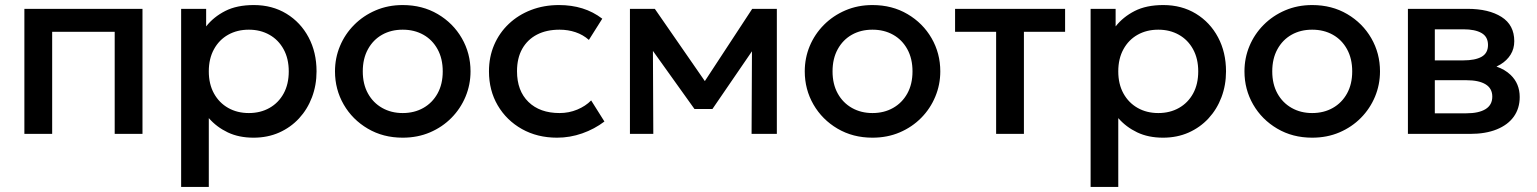

<svg xmlns="http://www.w3.org/2000/svg" viewBox="-20 -530 6083 760"><path d="M76.5 0V-495H544V0H434V-404H186.5V0Z M697 210V-495H796V-425.5Q825.5 -463 871.5 -486.5Q917.5 -510 985 -510Q1057.5 -510 1113.8 -475.8Q1170 -441.5 1201.5 -382.2Q1233 -323 1233 -247.5Q1233 -193 1215 -145.2Q1197 -97.5 1163.8 -61.5Q1130.5 -25.5 1084.8 -5.2Q1039 15 983.5 15Q925.5 15 881.5 -6Q837.5 -27 806.5 -62.5V210ZM965 -82.5Q1011 -82.5 1046.8 -102.8Q1082.5 -123 1102.8 -160Q1123 -197 1123 -247.5Q1123 -298 1102.5 -335.2Q1082 -372.5 1046.2 -392.5Q1010.5 -412.5 965 -412.5Q919 -412.5 883.2 -392.5Q847.5 -372.5 827 -335.2Q806.5 -298 806.5 -247.5Q806.5 -197 827 -160Q847.5 -123 883.2 -102.8Q919 -82.5 965 -82.5Z M1574 15Q1496.5 15 1435.8 -20.8Q1375 -56.5 1340.5 -116.2Q1306 -176 1306 -247.5Q1306 -300.5 1325.8 -347.8Q1345.5 -395 1381.8 -431.5Q1418 -468 1467 -489Q1516 -510 1574 -510Q1652 -510 1712.8 -474.2Q1773.5 -438.5 1808 -378.8Q1842.5 -319 1842.5 -247.5Q1842.5 -195 1822.8 -147.5Q1803 -100 1767 -63.5Q1731 -27 1682 -6Q1633 15 1574 15ZM1574 -82.5Q1620 -82.5 1655.8 -102.8Q1691.5 -123 1712 -160Q1732.5 -197 1732.5 -247.5Q1732.5 -298 1712 -335.2Q1691.5 -372.5 1655.8 -392.5Q1620 -412.5 1574 -412.5Q1528 -412.5 1492.5 -392.5Q1457 -372.5 1436.5 -335.2Q1416 -298 1416 -247.5Q1416 -197 1436.5 -160Q1457 -123 1492.8 -102.8Q1528.5 -82.5 1574 -82.5Z M2185 15Q2107 15 2046 -19.2Q1985 -53.5 1950.2 -112.8Q1915.5 -172 1915.5 -247.5Q1915.5 -304.5 1936 -352.2Q1956.5 -400 1994 -435.5Q2031.5 -471 2082.2 -490.5Q2133 -510 2192.5 -510Q2242.5 -510 2285.2 -496.8Q2328 -483.5 2364 -456L2311 -372Q2288 -392.5 2258.2 -402.5Q2228.5 -412.5 2195 -412.5Q2143 -412.5 2105.5 -393Q2068 -373.5 2047.2 -336.8Q2026.5 -300 2026.5 -248Q2026.5 -170.5 2071.8 -126.5Q2117 -82.5 2195 -82.5Q2232 -82.5 2265 -96.2Q2298 -110 2320 -132.5L2372.5 -49Q2333 -19 2284.5 -2Q2236 15 2185 15Z M2473.5 0V-495H2572L2770 -209L2957.5 -495H3055V0H2955L2956.5 -327L2800 -98.5H2729L2564.5 -328.5L2566 0Z M3433.5 15Q3356 15 3295.2 -20.8Q3234.5 -56.5 3200 -116.2Q3165.5 -176 3165.5 -247.5Q3165.5 -300.5 3185.2 -347.8Q3205 -395 3241.2 -431.5Q3277.5 -468 3326.5 -489Q3375.5 -510 3433.5 -510Q3511.5 -510 3572.2 -474.2Q3633 -438.5 3667.5 -378.8Q3702 -319 3702 -247.5Q3702 -195 3682.2 -147.5Q3662.5 -100 3626.5 -63.5Q3590.5 -27 3541.5 -6Q3492.5 15 3433.5 15ZM3433.5 -82.5Q3479.5 -82.5 3515.2 -102.8Q3551 -123 3571.5 -160Q3592 -197 3592 -247.5Q3592 -298 3571.5 -335.2Q3551 -372.5 3515.2 -392.5Q3479.5 -412.5 3433.5 -412.5Q3387.5 -412.5 3352 -392.5Q3316.5 -372.5 3296 -335.2Q3275.5 -298 3275.5 -247.5Q3275.5 -197 3296 -160Q3316.5 -123 3352.2 -102.8Q3388 -82.5 3433.5 -82.5Z M3923 0V-404H3760.5V-495H4196V-404H4033V0Z M4297 210V-495H4396V-425.5Q4425.5 -463 4471.5 -486.5Q4517.5 -510 4585 -510Q4657.5 -510 4713.8 -475.8Q4770 -441.5 4801.5 -382.2Q4833 -323 4833 -247.5Q4833 -193 4815 -145.2Q4797 -97.5 4763.8 -61.5Q4730.5 -25.5 4684.8 -5.2Q4639 15 4583.5 15Q4525.5 15 4481.5 -6Q4437.5 -27 4406.5 -62.5V210ZM4565 -82.5Q4611 -82.5 4646.8 -102.8Q4682.5 -123 4702.8 -160Q4723 -197 4723 -247.5Q4723 -298 4702.5 -335.2Q4682 -372.5 4646.2 -392.5Q4610.5 -412.5 4565 -412.5Q4519 -412.5 4483.2 -392.5Q4447.5 -372.5 4427 -335.2Q4406.5 -298 4406.5 -247.5Q4406.5 -197 4427 -160Q4447.5 -123 4483.2 -102.8Q4519 -82.5 4565 -82.5Z M5174 15Q5096.5 15 5035.8 -20.8Q4975 -56.5 4940.5 -116.2Q4906 -176 4906 -247.5Q4906 -300.5 4925.8 -347.8Q4945.5 -395 4981.8 -431.5Q5018 -468 5067 -489Q5116 -510 5174 -510Q5252 -510 5312.8 -474.2Q5373.5 -438.5 5408 -378.8Q5442.5 -319 5442.5 -247.5Q5442.5 -195 5422.8 -147.5Q5403 -100 5367 -63.5Q5331 -27 5282 -6Q5233 15 5174 15ZM5174 -82.5Q5220 -82.5 5255.8 -102.8Q5291.5 -123 5312 -160Q5332.5 -197 5332.5 -247.5Q5332.5 -298 5312 -335.2Q5291.5 -372.5 5255.8 -392.5Q5220 -412.5 5174 -412.5Q5128 -412.5 5092.5 -392.5Q5057 -372.5 5036.5 -335.2Q5016 -298 5016 -247.5Q5016 -197 5036.5 -160Q5057 -123 5092.8 -102.8Q5128.5 -82.5 5174 -82.5Z M5553 0V-495H5789Q5873 -495 5923.5 -463Q5974 -431 5974 -367Q5974 -337 5959.5 -313.8Q5945 -290.5 5919.5 -275Q5912 -270.5 5903.5 -266.5Q5937 -255 5959.5 -233.5Q5995.5 -199 5995.5 -146Q5995.5 -101 5972 -68.2Q5948.5 -35.5 5904.5 -17.8Q5860.5 0 5799 0ZM5659.5 -291H5772.5Q5819 -291 5844.5 -305.2Q5870 -319.5 5870 -352Q5870 -384.5 5844.5 -399.2Q5819 -414 5772.5 -414H5659.5ZM5659.5 -81.5H5784Q5833.5 -81.5 5860.2 -98Q5887 -114.5 5887 -147.5Q5887 -180 5860.5 -196.2Q5834 -212.5 5784 -212.5H5659.5Z"/></svg>

Font: Geologica EX
Style: Regular
Weight: 400
Designer: Sindre Bremnes, Frode Helland
Foundry: Monokrom Skriftforlag AS
Version: Version 1.010;gftools[0.9.28]